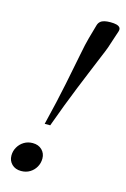

<svg xmlns="http://www.w3.org/2000/svg" viewBox="-110 -745 531 806"><g transform="rotate(15 155.5 -342.0)"><path d="M309.5 -663.5 290 -604.5Q285.5 -589 277 -568.2Q268.5 -547.5 257.2 -520.5Q246 -493.5 232.5 -460.5Q219 -427.5 203.2 -388.8Q187.5 -350 170.2 -305Q153 -260 134.5 -209H110.5Q123.5 -262 134 -308Q144.5 -354 152.5 -393.5Q160.5 -433 167 -466Q173.5 -499 178.8 -525.2Q184 -551.5 188.2 -571.2Q192.5 -591 196.5 -604.5L213.5 -664.5Q216.5 -675 223.5 -681.2Q230.5 -687.5 241.5 -690Q252.5 -692.5 267.5 -692.5Q283 -692.5 293.5 -689.8Q304 -687 308.5 -680.8Q313 -674.5 309.5 -663.5ZM83.5 -118Q108.5 -118 123.8 -103Q139 -88 139 -65.5Q139 -45.5 129.5 -28.8Q120 -12 103.5 -2Q87 8 65.5 8Q40.5 8 25.2 -7Q10 -22 10 -44.5Q10 -64.5 19.8 -81.2Q29.5 -98 46 -108Q62.5 -118 83.5 -118Z"/></g></svg>

Font: Newsreader 36pt
Style: Italic
Weight: 400
Italic angle: -17°
Designer: Hugues Gentile
Foundry: Production Type
Version: Version 1.003